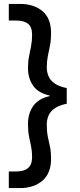

<svg xmlns="http://www.w3.org/2000/svg" viewBox="-20 -816 409 981"><path d="M82 145H25V60H63Q103 60 123.5 42.5Q144 25 144 -14Q144 -43 139 -67Q134 -91 128.5 -118Q123 -145 123 -183Q123 -236 149.5 -274Q176 -312 234 -325V-328Q176 -340 149.5 -378Q123 -416 123 -468Q123 -501 128.5 -528Q134 -555 139 -582Q144 -609 144 -638Q144 -678 123.5 -694.5Q103 -711 63 -711H25V-796H82Q153 -796 197 -759Q241 -722 241 -647Q241 -612 235.5 -584Q230 -556 224.5 -529.5Q219 -503 219 -472Q219 -448 228 -426.5Q237 -405 259.5 -389.5Q282 -374 321 -366V-286Q282 -278 259.5 -262.5Q237 -247 228 -225.5Q219 -204 219 -180Q219 -143 224.5 -117Q230 -91 235.5 -65.5Q241 -40 241 -5Q241 69 197 107Q153 145 82 145Z"/></svg>

Font: DM Sans 36pt Medium
Style: Regular
Weight: 500
Designer: Colophon Foundry, Jonny Pinhorn
Foundry: Colophon Foundry
Version: Version 4.004;gftools[0.9.30]